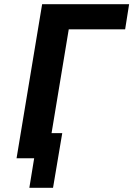

<svg xmlns="http://www.w3.org/2000/svg" viewBox="-20 -755 640 916"><path d="M233 141H120L143 0H59L181 -735H596L577 -615H308L226 -120H277Z"/></svg>

Font: Iosevka Curly HvExObl
Style: Regular
Weight: 900
Width: 7
Italic angle: -9°
Monospace: yes
Designer: Belleve Invis
Foundry: Belleve Invis
Version: Version 11.1.0; ttfautohint (v1.8.3)